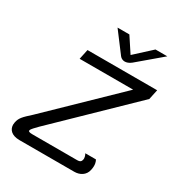

<svg xmlns="http://www.w3.org/2000/svg" viewBox="-196 -982 1040 1114"><g transform="rotate(30 323.5 -425.0)"><path d="M410.8 -750 345 -850H265.8L363.3 -720.8C363.3 -720.8 375 -700 400 -700C425 -700 446.7 -720.8 446.7 -720.8L599.2 -850H520ZM180 -650 165.8 -583.3H524.2L94.2 -166.7C45 -122.5 30.8 -107.5 24.2 -75C23.3 -70 22.5 -65 22.5 -60C22.5 -28.3 44.2 0 100 0H466.7C502.5 0 537.5 -18.3 545.8 -58.3C548.3 -69.2 549.2 -78.3 549.2 -85.8C549.2 -112.5 539.2 -125 539.2 -125H468.3C468.3 -125 477.5 -110 477.5 -95C477.5 -92.5 477.5 -90 476.7 -87.5C474.2 -75 468.3 -66.7 447.5 -66.7H147.5C125 -66.7 119.2 -70.8 120.8 -79.2C122.5 -86.7 143.3 -108.3 160 -125L632.5 -583.3L646.7 -650Z"/></g></svg>

Font: BoonHome
Style: Book Oblique
Weight: 400
Italic angle: -12°
Designer: Sungsit Sawaiwan
Foundry: Sungsit Sawaiwan
Version: Version 0.2